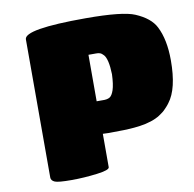

<svg xmlns="http://www.w3.org/2000/svg" viewBox="-80 -801 893 886"><g transform="rotate(-10 366.0 -358.0)"><path d="M363.8 -181.2V-24.9Q363.8 -11.2 305.2 -3.9Q242.7 3.9 185.1 3.9Q122.6 3.9 106.9 -2.9Q89.8 -10.3 89.8 -24.9V-671.9Q89.8 -720.2 377.9 -720.2Q551.8 -720.2 607.9 -695.8Q676.8 -666.5 700.2 -620.1Q731.9 -558.1 731.9 -460.9Q731.9 -327.6 686 -268.1Q679.7 -259.3 672.6 -251.7Q665.5 -244.1 659.7 -238.3Q653.8 -232.4 645.8 -227.1Q637.7 -221.7 632.8 -218Q627.9 -214.4 619.6 -210.7Q611.3 -207 607.7 -205.1Q604 -203.1 595.2 -200.4Q586.4 -197.8 584.5 -197.3Q582.5 -196.8 574 -194.3Q565.4 -191.9 564.9 -191.9Q539.6 -186.5 512.2 -184.1Q473.6 -180.2 392.1 -180.2ZM361.8 -551.8V-334H388.2Q410.2 -333 422.4 -339.8Q434.6 -346.7 442.9 -371.6Q451.2 -396.5 453.1 -444.8Q452.1 -480.5 446.8 -503.7Q441.4 -526.9 432.6 -536.6Q423.8 -546.4 415.8 -549.3Q407.7 -552.2 397 -551.8Z"/></g></svg>

Font: GGS TheRock Black
Style: Regular
Weight: 900
Designer: Rodrigo Fuenzalida (2012); Goodgame Studios (2014)
Foundry: Rodrigo Fuenzalida,2012;  GGS,2014
Version: Version 1.002 | FøM Mod